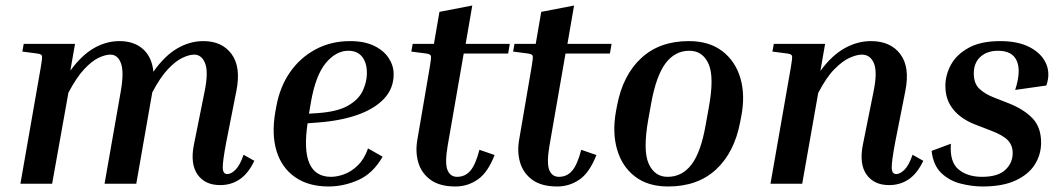

<svg xmlns="http://www.w3.org/2000/svg" viewBox="-20 -666 3851 696"><path d="M902 -83Q880 -37 849 -16Q818 5 778 5Q723 5 696 -33.5Q669 -72 683 -142L722 -336Q736 -405 723.5 -436.5Q711 -468 684 -468Q666 -468 641.5 -456.5Q617 -445 589 -415.5Q561 -386 532 -331L474 0H359L418 -336Q430 -405 418.5 -436.5Q407 -468 380 -468Q362 -468 337.5 -456.5Q313 -445 285 -415Q257 -385 228 -330L169 0H54L128 -423Q134 -457 132 -463.5Q130 -470 115 -472L61 -479L66 -507H252L235 -410Q276 -466 320.5 -491.5Q365 -517 413 -517Q466 -517 498.5 -488Q531 -459 536 -406Q577 -464 622.5 -490.5Q668 -517 717 -517Q785 -517 819.5 -470Q854 -423 837 -337L800 -150Q787 -81 787.5 -58Q788 -35 804 -35Q818 -35 834 -51Q850 -67 863 -105Z M1367 -98Q1332 -37 1279 -13.5Q1226 10 1171 10Q1098 10 1049.5 -24Q1001 -58 982.5 -118.5Q964 -179 978 -260L982 -282Q995 -352 1031.5 -404.5Q1068 -457 1124 -487Q1180 -517 1249 -517Q1301 -517 1336 -500Q1371 -483 1389 -455.5Q1407 -428 1407 -397Q1407 -345 1372 -308Q1337 -271 1275.5 -249.5Q1214 -228 1133 -222L1095 -219Q1066 -25 1180 -25Q1202 -25 1228 -34.5Q1254 -44 1277.5 -67Q1301 -90 1314 -128ZM1107 -295 1100 -254 1132 -256Q1204 -261 1242.5 -283.5Q1281 -306 1295.5 -338Q1310 -370 1310 -401Q1310 -439 1292.5 -460.5Q1275 -482 1243 -482Q1198 -482 1161 -437.5Q1124 -393 1107 -295Z M1773 -104Q1748 -40 1711.5 -15Q1675 10 1631 10Q1574 10 1541 -14Q1508 -38 1496.5 -76.5Q1485 -115 1493 -160L1538 -423Q1544 -457 1542 -463.5Q1540 -470 1525 -472L1471 -479L1476 -507H1553L1573 -623L1692 -646L1668 -507H1828L1822 -472H1661L1603 -139Q1592 -75 1602 -50Q1612 -25 1637 -25Q1666 -25 1685 -47Q1704 -69 1718 -123Z M2142 -104Q2117 -40 2080.5 -15Q2044 10 2000 10Q1943 10 1910 -14Q1877 -38 1865.5 -76.5Q1854 -115 1862 -160L1907 -423Q1913 -457 1911 -463.5Q1909 -470 1894 -472L1840 -479L1845 -507H1922L1942 -623L2061 -646L2037 -507H2197L2191 -472H2030L1972 -139Q1961 -75 1971 -50Q1981 -25 2006 -25Q2035 -25 2054 -47Q2073 -69 2087 -123Z M2667 -244 2663 -223Q2642 -113 2575.5 -51.5Q2509 10 2402 10Q2329 10 2282 -26Q2235 -62 2217 -124Q2199 -186 2213 -263L2217 -284Q2238 -394 2304.5 -455.5Q2371 -517 2477 -517Q2551 -517 2598.5 -480.5Q2646 -444 2664 -382.5Q2682 -321 2667 -244ZM2549 -274Q2570 -387 2548.5 -434.5Q2527 -482 2479 -482Q2427 -482 2393 -437Q2359 -392 2341 -294L2330 -233Q2310 -120 2331.5 -72.5Q2353 -25 2400 -25Q2453 -25 2487 -70Q2521 -115 2538 -213Z M3327 -83Q3305 -37 3274 -16Q3243 5 3203 5Q3148 5 3121 -33.5Q3094 -72 3108 -142L3147 -336Q3161 -405 3148 -436.5Q3135 -468 3104 -468Q3086 -468 3060 -456.5Q3034 -445 3004.5 -415Q2975 -385 2946 -329L2888 0H2773L2847 -423Q2853 -457 2851 -463.5Q2849 -470 2834 -472L2780 -479L2785 -507H2971L2954 -409Q2995 -465 3041.5 -491Q3088 -517 3137 -517Q3208 -517 3243.5 -470Q3279 -423 3262 -337L3225 -150Q3212 -81 3212.5 -58Q3213 -35 3229 -35Q3243 -35 3259 -51Q3275 -67 3288 -105Z M3542 10Q3503 10 3462 -0.5Q3421 -11 3392 -39Q3363 -67 3357 -119L3427 -145Q3422 -79 3454.5 -52Q3487 -25 3540 -25Q3597 -25 3624 -50Q3651 -75 3651 -111Q3651 -139 3633.5 -157.5Q3616 -176 3571 -193L3514 -215Q3463 -235 3435 -270Q3407 -305 3407 -354Q3407 -394 3427 -431Q3447 -468 3491 -492.5Q3535 -517 3606 -517Q3671 -517 3713.5 -494.5Q3756 -472 3772 -435.5Q3788 -399 3773 -356L3660 -340Q3682 -408 3666 -445Q3650 -482 3598 -482Q3558 -482 3534 -460Q3510 -438 3510 -400Q3510 -363 3530.5 -344Q3551 -325 3582 -313L3638 -291Q3691 -270 3722.5 -237.5Q3754 -205 3754 -149Q3754 -106 3731.5 -70Q3709 -34 3662 -12Q3615 10 3542 10Z"/></svg>

Font: Inria Serif
Style: Bold Italic
Weight: 700
Italic angle: -10°
Designer: Black Foundry Team
Foundry: Black Foundry
Version: Version 1.000; ttfautohint (v1.8.3)